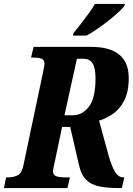

<svg xmlns="http://www.w3.org/2000/svg" viewBox="-40 -951 671 971"><path d="M-20 0 -9 -54H2Q27 -54 48.5 -64Q70 -74 78 -113L179 -592Q185 -623 185 -628Q185 -649 169.5 -654.5Q154 -660 128 -660H117L130 -714H420Q611 -714 611 -557Q611 -486 588 -442Q565 -398 530 -374.5Q495 -351 461 -341L509 -165Q527 -104 543.5 -79Q560 -54 583 -54H589L576 0H561Q502 0 461.5 -8.5Q421 -17 396 -41.5Q371 -66 360 -114L315 -309H274L236 -128Q228 -93 228 -86Q228 -65 245 -59.5Q262 -54 287 -54H314L301 0ZM329 -368Q375 -368 409 -410.5Q443 -453 443 -555Q443 -608 428 -631Q413 -654 382 -654H349L286 -368ZM329 -771 332 -784Q348 -803 368 -829Q388 -855 407.5 -881.5Q427 -908 440 -931H592L589 -921Q579 -908 557.5 -888Q536 -868 508 -846Q480 -824 451 -804Q422 -784 398 -771Z"/></svg>

Font: Noto Serif ExtraCondensed ExtraBold
Style: Italic
Weight: 800
Width: 2
Italic angle: -12°
Designer: Monotype Design Team
Foundry: Monotype Imaging Inc.
Version: Version 2.013